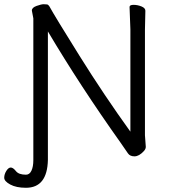

<svg xmlns="http://www.w3.org/2000/svg" viewBox="-52 -728 810 910"><path d="M175 30Q172 162 71 162Q25 162 -3.5 146.5Q-32 131 -32 114.5Q-32 98 -22 82Q-12 66 -1 66Q10 66 23.5 83Q37 100 71 100Q88 100 97 81Q106 62 106 31V-641L99 -678Q99 -692 121.5 -700Q144 -708 154.5 -708Q165 -708 171 -707Q177 -706 182 -698Q207 -652 324.5 -464Q442 -276 566 -104V-589L562 -695Q562 -705 581 -705Q600 -705 618.5 -697.5Q637 -690 637 -677L635 -588V-87L639 -32Q639 -22 630 -12Q607 13 585.5 13Q564 13 554.5 -1Q545 -15 520 -51Q328 -321 175 -579Z"/></svg>

Font: QiushuiShotai
Style: Regular
Weight: 600
Designer: Fontworks Inc.
Foundry: Fontworks Inc.
Version: Version 1.250